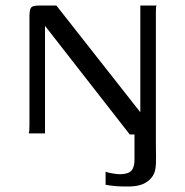

<svg xmlns="http://www.w3.org/2000/svg" viewBox="-20 -480 667 691"><path d="M83 0Q85 -2 85.5 -11.5Q86 -21 86 -31Q86 -128 86 -225Q86 -322 86 -419Q86 -446 92 -453Q98 -460 120 -460Q136 -460 152 -460Q168 -460 183 -460Q259 -364 334 -268Q409 -172 485 -76Q485 -172 485 -268Q485 -364 485 -460Q499 -460 514 -460Q529 -460 544 -460Q542 -459 541.5 -452.5Q541 -446 541 -438.5Q541 -431 541 -424Q541 -308 541 -192Q541 -76 541 39Q541 59 541.5 86Q542 113 539 129Q536 147 524 161Q512 175 494 182.5Q476 190 451 191Q438 191 423 191Q408 191 392.5 189.5Q377 188 360 185Q360 173 360 161.5Q360 150 360 138Q367 141 384 144Q401 147 411 147Q440 147 452 135Q464 123 464 96Q464 73 464 50Q464 27 464 4Q460 4 455.5 4Q451 4 447 4L142 -387Q142 -290 142 -193.5Q142 -97 142 0Q128 0 113 0Q98 0 83 0Z"/></svg>

Font: Genos Thin
Style: Regular
Weight: 400
Version: Version 1.010